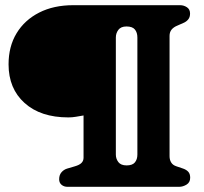

<svg xmlns="http://www.w3.org/2000/svg" viewBox="-20 -720 786 740"><path d="M509.5 -124V-575.5Q509.5 -594.5 500 -606.2Q490.5 -618 467.5 -618Q446 -618 436.2 -605Q426.5 -592 426.5 -575.5V-124Q426.5 -108 436.2 -95.2Q446 -82.5 468 -82.5Q490.5 -82.5 500 -94.2Q509.5 -106 509.5 -124ZM670.5 0H240Q226.5 0 217.2 -7.8Q208 -15.5 208 -29Q208 -45.5 216.8 -55.8Q225.5 -66 238 -70L268.5 -79Q286 -84 294 -92Q302 -100 302 -112V-275Q287 -272.5 272.8 -270Q258.5 -267.5 243.5 -267.5Q136.5 -267.5 74.8 -323Q13 -378.5 13 -472Q13 -541 44 -592Q75 -643 131 -671.5Q187 -700 262.5 -700H674Q688.5 -700 700.5 -692Q712.5 -684 712.5 -668Q712.5 -654.5 706.2 -646.2Q700 -638 690 -633L664 -621.5Q649 -615.5 641.2 -605.8Q633.5 -596 633.5 -582V-118Q633.5 -104 639.8 -93.8Q646 -83.5 660 -79L686.5 -70Q699 -65.5 706 -57.5Q713 -49.5 713 -35Q713 -17 699 -8.5Q685 0 670.5 0Z"/></svg>

Font: Fraunces Black
Style: Regular
Weight: 900
Version: Version 1.000;[b76b70a41]